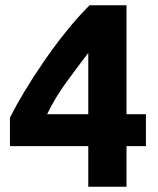

<svg xmlns="http://www.w3.org/2000/svg" viewBox="-20 -713 604 733"><path d="M317 0V-155H18V-264Q40 -308 73 -363Q106 -418 146.5 -477Q187 -536 232 -592Q277 -648 322 -693H463V-277H537V-155H463V0ZM160 -277H317V-511Q278 -460 234 -400Q190 -340 160 -277Z"/></svg>

Font: Ubuntu Sans ExtraBold
Style: Regular
Weight: 800
Designer: Dalton Maag Ltd
Foundry: Dalton Maag Ltd
Version: Version 1.006; ttfautohint (v1.8.4.7-5d5b)